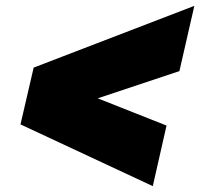

<svg xmlns="http://www.w3.org/2000/svg" viewBox="-20 -646 684 656"><path d="M502 -10 50 -221 95 -415 644 -626 593 -403 314 -310 549 -217Z"/></svg>

Font: Prodigy Sans Black
Style: Italic
Weight: 900
Italic angle: -13°
Designer: Wei Huang
Foundry: Wei Huang
Version: Version 1.003; ttfautohint (v1.8.3)